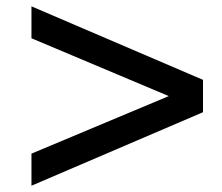

<svg xmlns="http://www.w3.org/2000/svg" viewBox="-20 -591 706 611"><path d="M626 -233.9 80.1 0V-102.1L517.1 -285.2L80.1 -469.2V-570.8L626 -336.9Z"/></svg>

Font: Aldrich
Style: Regular
Weight: 400
Designer: Matthew Desmond
Foundry: Matthew Desmond
Version: Version 1.001 2011